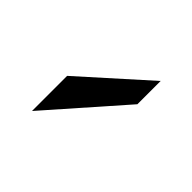

<svg xmlns="http://www.w3.org/2000/svg" viewBox="-30 -884 402 402"><g transform="rotate(-45 171.5 -683.0)"><path d="M54.2 -755.9H158.2L289.1 -609.9H220.2Z"/></g></svg>

Font: Junction Regular
Style: Regular
Weight: 500
Designer: Caroline Hadilaksono
Foundry: Caroline Hadilaksono
Version: Version 1.056